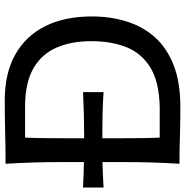

<svg xmlns="http://www.w3.org/2000/svg" viewBox="-18 -796 804 835"><g transform="rotate(-90 384.5 -378.0)"><path d="M90.3 0Q94.2 -62.5 95.9 -120.8Q97.7 -179.2 97.7 -249.5V-335Q71.3 -334 43.5 -333Q15.6 -332 -13.2 -330.1V-419.4Q15.6 -418 43.5 -417Q71.3 -416 97.7 -415.5V-503.9Q97.7 -575.2 95.9 -634Q94.2 -692.9 90.3 -756.3Q163.1 -756.3 229.5 -758.1Q295.9 -759.8 366.7 -759.8Q483.4 -759.8 564.7 -714.4Q646 -668.9 688.5 -584.2Q731 -499.5 731 -381.3Q731 -301.3 709.7 -231.4Q688.5 -161.6 642.1 -108.6Q595.7 -55.7 520.5 -25.9Q445.3 3.9 337.4 3.9Q265.6 3.9 209.2 2Q152.8 0 90.3 0ZM204.1 -85.9H337.9Q447.3 -88.4 509.5 -127Q571.8 -165.5 597.7 -231.7Q623.5 -297.9 623.5 -382.8Q623.5 -469.7 595.9 -533.7Q568.4 -597.7 508.1 -633.5Q447.8 -669.4 349.1 -671.4H204.1Q202.1 -627 201.7 -582Q201.2 -537.1 201.2 -483.4V-414.6H219.2Q259.8 -414.6 306.2 -415.8Q352.5 -417 401.9 -419.4V-330.1Q352.5 -333.5 306.2 -334.5Q259.8 -335.4 219.2 -335.4H201.2V-270.5Q201.2 -218.3 201.7 -174.3Q202.1 -130.4 204.1 -85.9Z"/></g></svg>

Font: Pinar-DS1-FD Medium
Style: Regular
Weight: 500
Designer: Amin Abedi
Version: Version 3.000